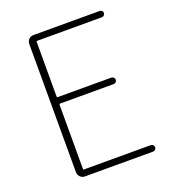

<svg xmlns="http://www.w3.org/2000/svg" viewBox="-133 -826 828 926"><g transform="rotate(-20 281.0 -363.0)"><path d="M144.5 0Q129.9 0 120.1 -10.3Q110.4 -20.5 110.4 -35.2V-691.4Q110.4 -706.1 120.1 -715.8Q129.9 -725.6 144.5 -725.6H483.4Q490.2 -725.6 495.1 -721.2Q500 -716.8 500 -710Q500 -703.1 495.1 -698.2Q490.2 -693.4 483.4 -693.4H151.4Q147.5 -693.4 147.5 -688.5V-408.2Q147.5 -404.3 151.4 -404.3H426.8Q433.6 -404.3 438.5 -399.4Q443.4 -394.5 443.4 -387.7Q443.4 -380.9 438.5 -376Q433.6 -371.1 426.8 -371.1H151.4Q147.5 -371.1 147.5 -366.2V-37.1Q147.5 -33.2 151.4 -33.2H494.1Q501 -33.2 505.9 -28.3Q510.7 -23.4 510.7 -16.6Q510.7 -9.8 505.9 -4.9Q501 0 494.1 0Z"/></g></svg>

Font: Gen Jyuu Gothic ExtraLight
Style: Regular
Weight: 100
Designer: [Source Han Sans]
Ryoko NISHIZUKA  (kana & ideographs); Paul D. Hunt (Latin, Greek & Cyrillic); Wenlong ZHANG  (bopomofo
Version: Version 1.002.20150607